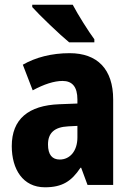

<svg xmlns="http://www.w3.org/2000/svg" viewBox="-20 -786 557 816"><path d="M289 -766H117V-756C148 -721 235 -638 274 -606H381V-619C357 -651 311 -724 289 -766ZM276 -560C199 -560 131 -542 77 -511L119 -402C167 -428 210 -442 246 -442C287 -442 309 -417 309 -363V-346L232 -343C101 -338 30 -280 30 -165C30 -67 77 10 171 10C245 10 284 -16 322 -73H325L352 0H461V-363C461 -493 393 -560 276 -560ZM270 -249 309 -251V-202C309 -144 277 -108 234 -108C202 -108 184 -128 184 -172C184 -220 210 -246 270 -249Z"/></svg>

Font: Noto Sans Myanmar UI Condensed ExtraBold
Style: Regular
Weight: 800
Width: 3
Designer: Monotype Design Team
Foundry: Monotype Imaging Inc.
Version: Version 2.103